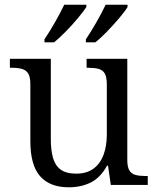

<svg xmlns="http://www.w3.org/2000/svg" viewBox="-20 -786 671 816"><path d="M272 10Q192 10 150.5 -37Q109 -84 109 -186V-428Q109 -459 100 -473.5Q91 -488 73.5 -493Q56 -498 31 -498H22V-536H196V-193Q196 -149 205 -116Q214 -83 237.5 -65.5Q261 -48 304 -48Q348 -48 377 -69Q406 -90 420 -128Q434 -166 434 -214V-427Q434 -459 425 -474Q416 -489 398 -493.5Q380 -498 355 -498H348V-536H521V-106Q521 -76 530 -61.5Q539 -47 556 -42.5Q573 -38 597 -38H608V0H451L439 -82H435Q407 -31 366 -10.5Q325 10 272 10ZM345 -619Q366 -650 389.5 -691Q413 -732 429 -766H522V-756Q512 -739 487.5 -710Q463 -681 435.5 -652.5Q408 -624 385 -606H345ZM169 -619Q190 -650 213.5 -691Q237 -732 253 -766H347V-756Q336 -739 312 -710Q288 -681 260 -652.5Q232 -624 210 -606H169Z"/></svg>

Font: Noto Serif Hentaigana EL
Style: Regular
Weight: 400
Designer: Kazuhiro Yamada
Foundry: nipponia
Version: Version 1.000